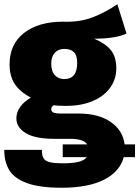

<svg xmlns="http://www.w3.org/2000/svg" viewBox="-25 -656 655 903"><path d="M610 83H557Q539 151 464.5 189Q390 227 266 227Q161 227 101.5 205Q42 183 18.5 144Q-5 105 -5 49H172Q172 75 179.5 88Q187 101 208 106.5Q229 112 272 112Q318 112 345 105Q372 98 383 83H270V23H385Q368 -3 306 -3H232Q140 -3 96 -30Q52 -57 52 -99Q52 -129 70.5 -154Q89 -179 120 -197Q66 -226 43 -263Q20 -300 20 -353Q20 -448 88 -501Q156 -554 271 -554Q347 -551 407.5 -573.5Q468 -596 527 -636L570 -498Q517 -474 418 -474Q472 -451 497 -419.5Q522 -388 522 -334Q522 -284 493 -243.5Q464 -203 410.5 -180.5Q357 -158 285 -158Q246 -158 228 -161Q216 -155 216 -142Q216 -132 225.5 -127Q235 -122 268 -122H345Q438 -122 495.5 -82.5Q553 -43 561 23H610ZM216 -357Q216 -321 233 -302.5Q250 -284 277 -284Q338 -284 338 -360Q338 -395 323 -410.5Q308 -426 277 -426Q250 -426 233 -408Q216 -390 216 -357Z"/></svg>

Font: FiraGO Heavy
Style: Regular
Weight: 900
Designer: bBox Type
Foundry: bBox Type GmbH
Version: Version 1.001